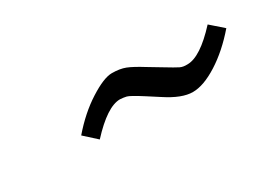

<svg xmlns="http://www.w3.org/2000/svg" viewBox="-24 -413 571 425"><g transform="rotate(-30 261.5 -200.0)"><path d="M523.4 -222.7Q489.7 -183.6 453.1 -160.4Q416.5 -137.2 388.9 -137.2Q361.3 -137.2 322.8 -162.6L293.9 -181.2Q264.2 -200.2 256.8 -201.9Q249.5 -203.6 240.7 -204.1Q208 -204.1 157.7 -149.4L126.5 -177.7Q159.7 -216.3 196.5 -239.7Q233.4 -263.2 253.9 -263.2Q274.4 -263.2 288.6 -257.6Q302.7 -252 327.1 -236.8L356.4 -219.2Q382.8 -203.1 390.4 -199.5Q397.9 -195.8 409.2 -196.3Q441.9 -196.3 491.7 -250.5Z"/></g></svg>

Font: RIT Rachana
Style: Italic
Weight: 400
Designer: Hussain KH
Version: 1.5.2